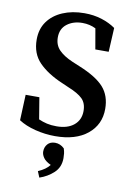

<svg xmlns="http://www.w3.org/2000/svg" viewBox="-101 -743 727 1062"><g transform="rotate(10 263.0 -211.5)"><path d="M242 17Q186 17 130.5 3Q75 -11 37 -36L43 -180H120L140 -59Q163 -49 186.5 -43.5Q210 -38 241 -38Q303 -38 338.5 -67.5Q374 -97 374 -147Q374 -191 349 -215.5Q324 -240 269 -262L228 -280Q146 -315 98 -364Q50 -413 50 -492Q50 -551 80 -593Q110 -635 163.5 -658Q217 -681 286 -681Q338 -681 382.5 -667Q427 -653 461 -629L454 -494H379L359 -609Q325 -626 284 -626Q233 -626 198 -599.5Q163 -573 163 -524Q163 -481 190 -453.5Q217 -426 266 -405L309 -387Q407 -347 448.5 -300Q490 -253 490 -179Q490 -91 424 -37Q358 17 242 17ZM310 129Q310 180 276 211.5Q242 243 197 258L183 224Q227 205 247 178Q217 164 205 146.5Q193 129 193 112Q193 87 208 70Q223 53 250 53Q279 53 302 75Q307 90 308.5 102.5Q310 115 310 129Z"/></g></svg>

Font: Source Serif 4 Semibold
Style: Regular
Weight: 600
Designer: Frank Grießhammer
Foundry: Adobe
Version: Version 4.005;hotconv 1.1.0;makeotfexe 2.6.0